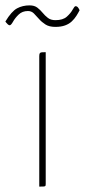

<svg xmlns="http://www.w3.org/2000/svg" viewBox="-75 -694 316 714"><path d="M71 0V-485Q71 -493 73 -496Q75 -499 80.5 -499.5Q86 -500 95 -500V-10Q95 -5 94 -3Q93 -1 88 -0.5Q83 0 71 0ZM131 -594Q108 -594 94 -603Q80 -612 70 -623.5Q60 -635 51 -644Q42 -653 29 -653Q8 -653 -5.5 -640Q-19 -627 -26.5 -613.5Q-34 -600 -39 -600Q-42 -600 -46 -603.5Q-50 -607 -52.5 -610.5Q-55 -614 -55 -614Q-32 -652 -11.5 -663Q9 -674 35 -674Q53 -674 64 -665.5Q75 -657 83.5 -646.5Q92 -636 103 -627.5Q114 -619 131 -619Q159 -619 173.5 -632Q188 -645 195 -658Q202 -671 206 -671Q211 -671 214 -667.5Q217 -664 219 -660Q221 -656 221 -656Q216 -646 209 -635Q202 -624 192 -614.5Q182 -605 167 -599.5Q152 -594 131 -594Z"/></svg>

Font: Yanone Kaffeesatz ExtraLight
Style: Regular
Weight: 200
Designer: Yanone (Cyrillic: Daniel Pouzeot, Huerta Tipografica, and Cyreal)
Foundry: Yanone
Version: Version 2.003